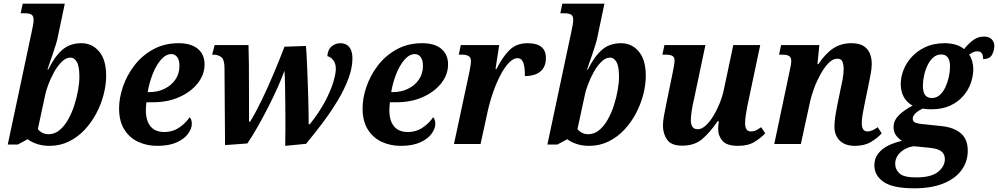

<svg xmlns="http://www.w3.org/2000/svg" viewBox="-20 -780 5406 1040"><path d="M248 10Q209 10 178 -1Q147 -12 130 -26L76 3H22L152 -609Q157 -633 159.5 -647Q162 -661 162 -673Q162 -693 151 -700.5Q140 -708 115 -708H92L103 -760H331L291 -570Q288 -556 280.5 -532.5Q273 -509 264.5 -483.5Q256 -458 248 -436Q240 -414 237 -403H241Q276 -474 317.5 -510Q359 -546 421 -546Q479 -546 517 -501Q555 -456 555 -370Q555 -321 541.5 -268.5Q528 -216 502 -166.5Q476 -117 438.5 -77Q401 -37 353 -13.5Q305 10 248 10ZM243 -53Q276 -53 302.5 -75Q329 -97 349 -132.5Q369 -168 382.5 -210Q396 -252 403 -292.5Q410 -333 410 -365Q410 -421 396 -444.5Q382 -468 362 -468Q337 -468 314 -445Q291 -422 272.5 -388.5Q254 -355 242 -322.5Q230 -290 226 -271L185 -81Q194 -69 209 -61Q224 -53 243 -53Z M832 10Q775 10 728 -12Q681 -34 653 -79Q625 -124 625 -193Q625 -249 646 -310.5Q667 -372 708 -425.5Q749 -479 809.5 -512.5Q870 -546 948 -546Q1015 -546 1051.5 -515.5Q1088 -485 1088 -431Q1088 -376 1051.5 -329.5Q1015 -283 952 -254.5Q889 -226 808 -226H773Q772 -216 771 -205Q770 -194 770 -183Q770 -127 795 -96Q820 -65 870 -65Q916 -65 952 -90Q988 -115 1007 -145Q1019 -134 1019 -109Q1019 -84 999 -56Q979 -28 937.5 -9Q896 10 832 10ZM788 -281Q834 -281 871 -299Q908 -317 930 -349Q952 -381 952 -424Q952 -454 940 -470.5Q928 -487 908 -487Q878 -487 851.5 -456Q825 -425 806.5 -377.5Q788 -330 780 -281Z M1525 10Q1526 -36 1526 -93Q1526 -150 1525.5 -208.5Q1525 -267 1524 -316.5Q1523 -366 1521 -397Q1507 -358 1484 -306.5Q1461 -255 1433 -200Q1405 -145 1376 -94Q1347 -43 1320 -3L1199 6L1196 -411Q1196 -457 1178.5 -470.5Q1161 -484 1136 -484H1129L1143 -536H1326Q1329 -433 1328.5 -335.5Q1328 -238 1329 -121H1335Q1367 -174 1399 -240.5Q1431 -307 1462 -380.5Q1493 -454 1521 -527L1637 -531Q1640 -501 1642 -456Q1644 -411 1646 -359.5Q1648 -308 1649.5 -258Q1651 -208 1651.5 -168Q1652 -128 1652 -107H1658Q1710 -172 1741 -231Q1772 -290 1785.5 -335.5Q1799 -381 1799 -407Q1799 -438 1784.5 -455Q1770 -472 1753 -476Q1756 -513 1777 -529.5Q1798 -546 1824 -546Q1855 -546 1872 -525Q1889 -504 1889 -464Q1889 -413 1868 -356Q1847 -299 1811 -238.5Q1775 -178 1730 -118Q1685 -58 1638 -1Z M2151 10Q2094 10 2047 -12Q2000 -34 1972 -79Q1944 -124 1944 -193Q1944 -249 1965 -310.5Q1986 -372 2027 -425.5Q2068 -479 2128.5 -512.5Q2189 -546 2267 -546Q2334 -546 2370.5 -515.5Q2407 -485 2407 -431Q2407 -376 2370.5 -329.5Q2334 -283 2271 -254.5Q2208 -226 2127 -226H2092Q2091 -216 2090 -205Q2089 -194 2089 -183Q2089 -127 2114 -96Q2139 -65 2189 -65Q2235 -65 2271 -90Q2307 -115 2326 -145Q2338 -134 2338 -109Q2338 -84 2318 -56Q2298 -28 2256.5 -9Q2215 10 2151 10ZM2107 -281Q2153 -281 2190 -299Q2227 -317 2249 -349Q2271 -381 2271 -424Q2271 -454 2259 -470.5Q2247 -487 2227 -487Q2197 -487 2170.5 -456Q2144 -425 2125.5 -377.5Q2107 -330 2099 -281Z M2523 -392Q2526 -409 2528.5 -424Q2531 -439 2531 -451Q2531 -469 2518 -476.5Q2505 -484 2484 -484H2465L2476 -536H2684L2664 -406H2669Q2703 -473 2740.5 -509.5Q2778 -546 2838 -546Q2937 -546 2937 -466Q2937 -418 2907.5 -393Q2878 -368 2823 -368Q2824 -413 2815 -439Q2806 -465 2783 -465Q2761 -465 2737.5 -441Q2714 -417 2692 -375.5Q2670 -334 2651.5 -281.5Q2633 -229 2621 -174L2583 0H2439Z M3171 10Q3132 10 3101 -1Q3070 -12 3053 -26L2999 3H2945L3075 -609Q3080 -633 3082.5 -647Q3085 -661 3085 -673Q3085 -693 3074 -700.5Q3063 -708 3038 -708H3015L3026 -760H3254L3214 -570Q3211 -556 3203.5 -532.5Q3196 -509 3187.5 -483.5Q3179 -458 3171 -436Q3163 -414 3160 -403H3164Q3199 -474 3240.5 -510Q3282 -546 3344 -546Q3402 -546 3440 -501Q3478 -456 3478 -370Q3478 -321 3464.5 -268.5Q3451 -216 3425 -166.5Q3399 -117 3361.5 -77Q3324 -37 3276 -13.5Q3228 10 3171 10ZM3166 -53Q3199 -53 3225.5 -75Q3252 -97 3272 -132.5Q3292 -168 3305.5 -210Q3319 -252 3326 -292.5Q3333 -333 3333 -365Q3333 -421 3319 -444.5Q3305 -468 3285 -468Q3260 -468 3237 -445Q3214 -422 3195.5 -388.5Q3177 -355 3165 -322.5Q3153 -290 3149 -271L3108 -81Q3117 -69 3132 -61Q3147 -53 3166 -53Z M3978 10Q3917 10 3893.5 -17Q3870 -44 3870 -82Q3870 -100 3874 -123H3867Q3826 -63 3784 -27Q3742 9 3675 9Q3616 9 3593.5 -23.5Q3571 -56 3571 -99Q3571 -125 3577 -155.5Q3583 -186 3588 -212L3624 -388Q3628 -409 3631 -425.5Q3634 -442 3634 -451Q3634 -470 3622.5 -477Q3611 -484 3585 -484H3568L3579 -536H3801L3738 -237Q3731 -209 3726.5 -178.5Q3722 -148 3722 -128Q3722 -107 3730.5 -93.5Q3739 -80 3760 -80Q3780 -80 3801.5 -99Q3823 -118 3842.5 -149.5Q3862 -181 3877.5 -219Q3893 -257 3901 -295L3952 -536H4098L4028 -205Q4024 -183 4020 -158.5Q4016 -134 4016 -112Q4016 -68 4048 -68Q4063 -68 4075 -74Q4087 -80 4103 -91L4125 -58Q4102 -33 4067 -11.5Q4032 10 3978 10Z M4611 10Q4557 10 4528 -19Q4499 -48 4500 -96Q4500 -118 4504 -146Q4508 -174 4516 -213L4532 -292Q4537 -312 4543.5 -347Q4550 -382 4550 -407Q4550 -426 4544 -444Q4538 -462 4515 -462Q4491 -462 4468 -438.5Q4445 -415 4424.5 -378Q4404 -341 4389.5 -301.5Q4375 -262 4368 -230L4318 0H4174L4258 -399Q4261 -412 4263.5 -426Q4266 -440 4266 -450Q4266 -469 4254.5 -476.5Q4243 -484 4217 -484H4200L4211 -536H4418L4408 -433H4413Q4452 -491 4494 -518.5Q4536 -546 4592 -546Q4634 -546 4658 -530.5Q4682 -515 4692 -489.5Q4702 -464 4702 -434Q4702 -408 4695.5 -376Q4689 -344 4684 -317L4662 -211Q4656 -182 4652 -157.5Q4648 -133 4648 -112Q4648 -68 4679 -68Q4703 -68 4734 -91L4756 -58Q4734 -33 4698.5 -11.5Q4663 10 4611 10Z M4932 240Q4817 240 4766.5 205.5Q4716 171 4716 115Q4716 78 4737.5 51Q4759 24 4793.5 7.5Q4828 -9 4866 -17Q4849 -27 4834.5 -45.5Q4820 -64 4820 -92Q4820 -125 4845.5 -152.5Q4871 -180 4923 -208Q4893 -224 4876 -254Q4859 -284 4859 -325Q4859 -361 4873.5 -399.5Q4888 -438 4918 -471Q4948 -504 4992.5 -525Q5037 -546 5097 -546Q5127 -546 5154.5 -538.5Q5182 -531 5202 -514Q5224 -542 5250.5 -562Q5277 -582 5310 -582Q5338 -582 5352 -567Q5366 -552 5366 -531Q5366 -507 5353.5 -483.5Q5341 -460 5305 -460Q5306 -502 5274 -502Q5261 -502 5251 -497Q5241 -492 5230 -484Q5240 -469 5246 -448.5Q5252 -428 5252 -406Q5252 -370 5239 -331.5Q5226 -293 5198 -260.5Q5170 -228 5127 -208Q5084 -188 5024 -188Q5014 -188 5000.5 -189Q4987 -190 4979 -192Q4956 -182 4940 -167.5Q4924 -153 4924 -137Q4924 -121 4938.5 -115.5Q4953 -110 4975 -108L5080 -97Q5147 -90 5184.5 -58Q5222 -26 5222 36Q5222 96 5188 142Q5154 188 5089.5 214Q5025 240 4932 240ZM5027 -249Q5052 -249 5070.5 -265.5Q5089 -282 5101 -308Q5113 -334 5119.5 -363.5Q5126 -393 5126 -420Q5126 -485 5078 -485Q5054 -485 5035.5 -469Q5017 -453 5004.5 -427Q4992 -401 4985.5 -371.5Q4979 -342 4979 -316Q4979 -280 4991.5 -264.5Q5004 -249 5027 -249ZM4942 181Q5024 181 5061 151Q5098 121 5098 82Q5098 54 5078 39Q5058 24 5010 20L4929 12Q4887 18 4858 44.5Q4829 71 4829 108Q4829 138 4852.5 159.5Q4876 181 4942 181Z"/></svg>

Font: Noto Serif SemiCondensed
Style: Bold Italic
Weight: 700
Width: 4
Italic angle: -12°
Designer: Monotype Design Team
Foundry: Monotype Imaging Inc.
Version: Version 2.014